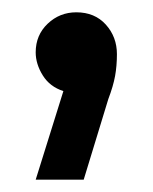

<svg xmlns="http://www.w3.org/2000/svg" viewBox="-20 -142 248 312"><path d="M38 150 83 6Q61 -1 49.5 -19.5Q38 -38 38 -57Q38 -85 57.5 -103.5Q77 -122 104 -122Q134 -122 152 -102Q170 -82 170 -54Q170 -35 167 -18.5Q164 -2 156 19L116 150Z"/></svg>

Font: MuseoModerno SemiBold
Style: Regular
Weight: 400
Version: Version 1.001